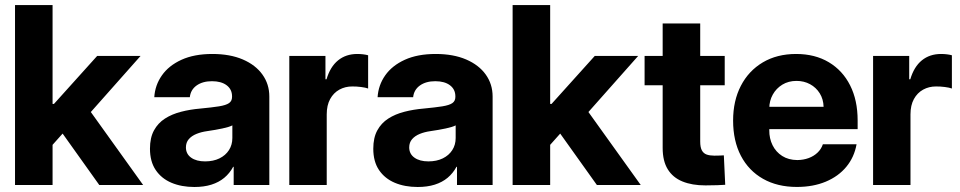

<svg xmlns="http://www.w3.org/2000/svg" viewBox="-20 -739 3834 767"><path d="M175.8 -144.5 175.6 -323.8H195.5L368.2 -515.6H541.6L310 -254.5H274ZM40 0V-718.8H190V0ZM376.6 0 218.8 -221.3 317.8 -326.4 551.8 0Z M756.4 8Q704.9 8 664.9 -8.9Q625 -25.8 602.1 -59.7Q579.1 -93.7 579.1 -144.9Q579.1 -188.8 595.1 -218.1Q611.1 -247.4 639 -265.3Q666.9 -283.2 703.3 -292.5Q739.7 -301.9 780.1 -305.3Q827.1 -309.8 854.9 -314.2Q882.8 -318.7 894.9 -327.1Q907 -335.4 907 -351.8V-354.1Q907 -382 885.5 -398.3Q864 -414.6 826.8 -414.6Q789.5 -414.6 765.4 -397.5Q741.4 -380.3 738.3 -350.6H596.3Q599.3 -398.8 626.8 -437.9Q654.2 -477 705 -500.2Q755.8 -523.4 828.5 -523.4Q898.8 -523.4 949.9 -501.5Q1001 -479.5 1028.4 -441.1Q1055.9 -402.7 1055.9 -353.5V0H913.5V-72.7H911.5Q897.6 -46.8 876 -28.8Q854.4 -10.8 824.6 -1.4Q794.8 8 756.4 8ZM799.2 -94.3Q832.1 -94.3 856.7 -106.3Q881.2 -118.3 894.7 -139.4Q908.2 -160.4 908.2 -187.7V-238.1Q895.7 -231.6 868.8 -225.9Q842 -220.1 807.8 -215.2Q783.9 -211.9 764.6 -204Q745.3 -196.1 734 -182.9Q722.7 -169.6 722.7 -150Q722.9 -123.8 743.7 -109.1Q764.6 -94.3 799.2 -94.3Z M1135.7 0V-515.6H1280.1V-422.3H1284.4Q1299.1 -472.3 1330.6 -497.9Q1362.1 -523.4 1407.2 -523.4Q1419.3 -523.4 1430.8 -522Q1442.2 -520.6 1450.6 -518.2V-385.4Q1440.4 -389.2 1422.1 -391.5Q1403.8 -393.8 1387.5 -393.6Q1359.2 -393.8 1335.8 -381Q1312.4 -368.1 1298.8 -343.2Q1285.2 -318.3 1285.2 -282.2V0Z M1648.5 8Q1597 8 1557 -8.9Q1517.1 -25.8 1494.1 -59.7Q1471.2 -93.7 1471.2 -144.9Q1471.2 -188.8 1487.2 -218.1Q1503.2 -247.4 1531.1 -265.3Q1559 -283.2 1595.4 -292.5Q1631.8 -301.9 1672.2 -305.3Q1719.1 -309.8 1747 -314.2Q1774.9 -318.7 1787 -327.1Q1799.1 -335.4 1799.1 -351.8V-354.1Q1799.1 -382 1777.6 -398.3Q1756.1 -414.6 1718.8 -414.6Q1681.5 -414.6 1657.5 -397.5Q1633.5 -380.3 1630.4 -350.6H1488.4Q1491.4 -398.8 1518.8 -437.9Q1546.3 -477 1597.1 -500.2Q1647.9 -523.4 1720.6 -523.4Q1790.9 -523.4 1842 -501.5Q1893.1 -479.5 1920.5 -441.1Q1947.9 -402.7 1947.9 -353.5V0H1805.6V-72.7H1803.6Q1789.6 -46.8 1768.1 -28.8Q1746.5 -10.8 1716.7 -1.4Q1686.9 8 1648.5 8ZM1691.3 -94.3Q1724.2 -94.3 1748.8 -106.3Q1773.3 -118.3 1786.8 -139.4Q1800.3 -160.4 1800.3 -187.7V-238.1Q1787.8 -231.6 1760.9 -225.9Q1734.1 -220.1 1699.9 -215.2Q1676 -211.9 1656.7 -204Q1637.4 -196.1 1626.1 -182.9Q1614.7 -169.6 1614.7 -150Q1614.9 -123.8 1635.8 -109.1Q1656.6 -94.3 1691.3 -94.3Z M2163.6 -144.5 2163.4 -323.8H2183.3L2356 -515.6H2529.4L2297.8 -254.5H2261.8ZM2027.8 0V-718.8H2177.8V0ZM2364.4 0 2206.5 -221.3 2305.6 -326.4 2539.6 0Z M2798.1 1.6Q2744.4 1.6 2706.2 -14.1Q2667.9 -29.7 2647.6 -62.7Q2627.2 -95.7 2627.2 -148V-645.3H2777.2V-173.6Q2777.2 -150.6 2783.8 -138.3Q2790.4 -126.1 2803.1 -121.6Q2815.8 -117.2 2833.5 -117.2Q2844.9 -117.2 2855 -117.6Q2865.1 -118 2871.6 -118.4L2877.1 -0.8Q2865.6 0 2845.3 0.8Q2824.9 1.6 2798.1 1.6ZM2555 -398.4V-515.6H2875.1V-398.4Z M3163.5 7.8Q3085.3 7.8 3028.1 -24.7Q2970.9 -57.1 2939.7 -116.7Q2908.6 -176.3 2908.6 -257.4Q2908.6 -336.4 2939.6 -396.2Q2970.5 -456 3027.1 -489.7Q3083.8 -523.4 3160.4 -523.4Q3235.6 -523.4 3290.9 -490.4Q3346.2 -457.4 3376.1 -397.9Q3406.1 -338.5 3406.1 -258V-223.2H2961.1V-312.3H3270.1Q3269.2 -343 3254.7 -366.2Q3240.2 -389.5 3216.1 -402.6Q3191.9 -415.8 3161.9 -415.8Q3129.9 -415.8 3105.3 -400.9Q3080.8 -385.9 3067.1 -361.2Q3053.4 -336.5 3053.1 -306.8V-219.1Q3052.8 -185.9 3066.2 -158.9Q3079.6 -131.9 3104.7 -115.9Q3129.9 -99.9 3165.2 -99.6Q3189.6 -99.9 3210.3 -107.5Q3231 -115.1 3245.9 -129.3Q3260.8 -143.5 3267.2 -162.7H3401.8Q3392.6 -111 3360.9 -72.7Q3329.2 -34.4 3278.8 -13.3Q3228.3 7.8 3163.5 7.8Z M3467.8 0V-515.6H3612.1V-422.3H3616.4Q3631.2 -472.3 3662.6 -497.9Q3694.1 -523.4 3739.3 -523.4Q3751.4 -523.4 3762.8 -522Q3774.2 -520.6 3782.6 -518.2V-385.4Q3772.5 -389.2 3754.2 -391.5Q3735.8 -393.8 3719.5 -393.6Q3691.2 -393.8 3667.8 -381Q3644.4 -368.1 3630.8 -343.2Q3617.2 -318.3 3617.2 -282.2V0Z"/></svg>

Font: Inter Display V
Style: Regular
Weight: 400
Designer: Rasmus Andersson
Foundry: rsms
Version: Version 3.015;git-src